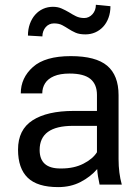

<svg xmlns="http://www.w3.org/2000/svg" viewBox="-20 -773 588 804"><path d="M442.5 -747Q442.5 -720 434.2 -698Q426 -676 411.8 -660.8Q397.5 -645.5 378.5 -637.2Q359.5 -629 337.5 -629Q312.5 -629 296.2 -636.2Q280 -643.5 267 -652Q254 -660.5 240.2 -667.8Q226.5 -675 206 -675Q195.5 -675 186.8 -671Q178 -667 171.5 -659.5Q165 -652 161.2 -642Q157.5 -632 157.5 -620.5L97 -624Q97 -650.5 105 -672.8Q113 -695 127 -711Q141 -727 160.2 -735.8Q179.5 -744.5 201.5 -744.5Q222.5 -744.5 238.5 -737.2Q254.5 -730 269 -721.5Q283 -712.5 298.2 -705Q313.5 -697.5 333 -697.5Q343 -697.5 351.8 -701.8Q360.5 -706 367.2 -713.5Q374 -721 377.8 -731Q381.5 -741 381.5 -753ZM223.5 10.5Q136.5 10.5 96 -28.8Q55.5 -68 55.5 -146.5Q55.5 -230 116.5 -269.2Q177.5 -308.5 288.5 -308.5H386V-375.5Q386 -420 358.5 -442.5Q331 -465 271.5 -465Q231.5 -465 206 -454Q180.5 -443 168.8 -424.2Q157 -405.5 157 -382H67Q67 -447 118 -492.5Q169 -538 276.5 -538Q381 -538 428.8 -497.8Q476.5 -457.5 476.5 -374.5V-106.5Q476.5 -48.5 490 0H397Q388.5 -38 387 -65Q359 -32.5 317.5 -11Q276 10.5 223.5 10.5ZM237 -67.5Q290 -67.5 329.2 -87.5Q368.5 -107.5 386 -135.5V-246H285.5Q146 -246 146 -145Q146 -67.5 232.5 -67.5Z"/></svg>

Font: Roberto Sans
Style: Regular
Weight: 400
Designer: Google (font) & Cristiano Sobral (main changes)
Version: Version 1.500; ttfautohint (v1.8.4.7-5d5b-dirty)